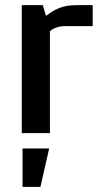

<svg xmlns="http://www.w3.org/2000/svg" viewBox="-20 -520 392 750"><path d="M65 0V-500H147L159 -460H164Q180 -475 208.5 -487.5Q237 -500 282 -500H342V-418H235Q216 -418 200.5 -412.5Q185 -407 175 -398V0ZM68 210V60H172L138 210Z"/></svg>

Font: Cuprum SemiBold
Style: Regular
Weight: 600
Designer: Jovanny Lemonad
Foundry: Jovanny Lemonad
Version: Version 3.000